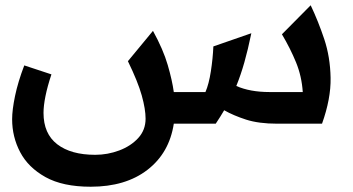

<svg xmlns="http://www.w3.org/2000/svg" viewBox="-20 -469 1339 728"><path d="M324 239Q218 239 152.5 202.5Q87 166 56.5 108Q26 50 26 -17Q26 -52 37 -105Q48 -158 72 -221L175 -187Q160 -142 152.5 -105Q145 -68 145 -41Q145 38 197 78Q249 118 341 118Q388 118 432 101.5Q476 85 504 54.5Q532 24 532 -19Q532 -55 517.5 -107Q503 -159 465 -237L560 -352Q599 -281 616 -222.5Q633 -164 639 -120H759Q772 -150 779.5 -198.5Q787 -247 789 -293L933 -343Q920 -280 906.5 -232.5Q893 -185 876 -143Q928 -120 1002 -120H1128Q1124 -180 1102.5 -232.5Q1081 -285 1049 -339L1158 -449Q1187 -388 1209.5 -320.5Q1232 -253 1233.5 -174Q1235 -95 1201 0H1031Q961 0 913 -15.5Q865 -31 830 -51Q816 -27 798 0H639Q622 111 539 175Q456 239 324 239Z"/></svg>

Font: Readex Pro Medium
Style: Regular
Weight: 500
Designer: Bonnie Shaver-Troup, Thomas Jockin
Foundry: Lexend
Version: Version 1.204; ttfautohint (v1.8.4.7-5d5b)